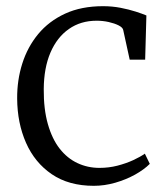

<svg xmlns="http://www.w3.org/2000/svg" viewBox="-20 -590 542 621"><path d="M283.5 11Q202.5 11 147.5 -26.5Q92.5 -64 64.2 -128Q36 -192 35.5 -271Q35 -330.5 52 -384.2Q69 -438 103.5 -479.8Q138 -521.5 190.5 -545.8Q243 -570 313.5 -570Q342.5 -570 369.8 -564.8Q397 -559.5 418.8 -552.5Q440.5 -545.5 453.5 -540L449.5 -397H399.5L378.5 -493Q377 -501 363.8 -507.8Q350.5 -514.5 331.5 -518.8Q312.5 -523 292.5 -523Q241 -523 202.8 -496.2Q164.5 -469.5 143.2 -420Q122 -370.5 121.5 -302Q121 -237 134.8 -188.8Q148.5 -140.5 173 -109.2Q197.5 -78 230.5 -62.5Q263.5 -47 301.5 -47Q332 -47 360 -54.2Q388 -61.5 410.8 -72Q433.5 -82.5 448.5 -93L464.5 -60Q446 -41.5 416.8 -25.2Q387.5 -9 352.8 1Q318 11 283.5 11Z"/></svg>

Font: Merriweather Light
Style: Regular
Weight: 300
Designer: Eben Sorkin
Foundry: Eben Sorkin
Version: Version 2.100